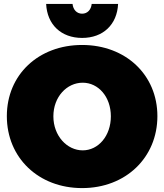

<svg xmlns="http://www.w3.org/2000/svg" viewBox="-20 -946 840 982"><path d="M351 -926H216C221 -820 293 -752 400 -752C507 -752 579 -820 584 -926H449C446 -896 427 -876 400 -876C373 -876 354 -896 351 -926ZM400 -716C177 -716 15 -564 15 -352C15 -139 177 16 400 16C623 16 785 -140 785 -352C785 -563 623 -716 400 -716ZM403 -523C483 -523 547 -451 547 -351C547 -251 483 -177 403 -177C323 -177 253 -251 253 -351C253 -451 322 -523 403 -523Z"/></svg>

Font: Montserrat arm Black
Style: Regular
Weight: 900
Designer: Julieta Ulanovsky
Foundry: Julieta Ulanovsky
Version: Version 6.000;PS 006.000;hotconv 1.0.88;makeotf.lib2.5.64775